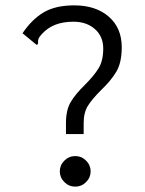

<svg xmlns="http://www.w3.org/2000/svg" viewBox="-20 -685 540 716"><path d="M226 -226Q226 -275 244 -305Q262 -335 297 -369Q331 -403 348 -431Q365 -459 365 -504Q365 -549 334 -576.5Q303 -604 254 -604Q216 -604 187 -593Q158 -582 136 -558Q126 -547 123.5 -540Q121 -533 122 -523L118 -517L110 -523L64 -561Q99 -613 143 -639Q187 -665 257 -665Q337 -665 385.5 -623Q434 -581 434 -509Q434 -452 414 -418Q394 -384 356 -348Q323 -315 307.5 -290Q292 -265 292 -226V-185H226ZM203 -46Q203 -69 220 -86Q237 -103 261 -103Q284 -103 301 -86Q318 -69 318 -46Q318 -23 301 -6Q284 11 261 11Q237 11 220 -6Q203 -23 203 -46Z"/></svg>

Font: Vazir Code FD
Style: Code-FD
Weight: 400
Foundry: DejaVu fonts team - Redesigned by Saber Rastikerdar
Version: Version 1.1.2